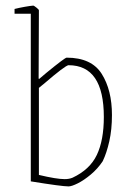

<svg xmlns="http://www.w3.org/2000/svg" viewBox="-20 -656 475 686"><path d="M90 -8V-607H32V-624Q48 -628 67.5 -631.5Q87 -635 99 -636Q101 -636 110 -629Q119 -622 119 -619L118 -375L120 -374L146 -396Q212 -450 218 -450Q307 -450 343.5 -392Q380 -334 380 -245Q380 -193 370.5 -151Q361 -109 347 -80Q329 -53 304.5 -32.5Q280 -12 258 -1Q236 10 225 10Q201 10 90 -8ZM351 -238Q351 -423 225 -423Q214 -423 135 -355Q136 -356 119 -342V-31Q182 -16 211 -16Q227 -16 239 -21Q301 -50 326 -102.5Q351 -155 351 -238Z"/></svg>

Font: Grenze Thin
Style: Regular
Weight: 250
Designer: Renata Polastri
Foundry: Omnibus-Type
Version: Version 1.002; ttfautohint (v1.8)